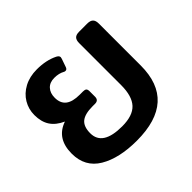

<svg xmlns="http://www.w3.org/2000/svg" viewBox="-135 -702 879 879"><g transform="rotate(-45 304.0 -262.5)"><path d="M39 -154Q39 -252 121 -280Q81 -298 62 -327Q43 -356 43 -400Q43 -438 62 -470Q81 -502 116.5 -521Q152 -540 199 -540Q259 -540 303 -518Q316 -511 316 -502L314 -493L300 -453Q296 -442 287 -442Q282 -442 279 -444Q258 -456 228 -456Q198 -456 181.5 -438Q165 -420 165 -390Q165 -354 187.5 -336.5Q210 -319 256 -319H277Q289 -319 294 -314.5Q299 -310 299 -298V-263Q299 -240 276 -240H260Q210 -240 187.5 -221.5Q165 -203 165 -160Q165 -79 291 -79Q360 -79 390.5 -112Q421 -145 421 -216V-488Q421 -507 429.5 -516Q438 -525 458 -525H510Q530 -525 539 -516Q548 -507 548 -488V-216Q548 15 292 15Q178 15 108.5 -26.5Q39 -68 39 -154Z"/></g></svg>

Font: Mitr
Style: Regular
Weight: 400
Designer: Thanarat Vachiruckul
Foundry: Cadson Demak
Version: Version 1.002